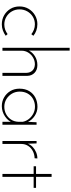

<svg xmlns="http://www.w3.org/2000/svg" viewBox="658 -1454 803 2160"><g transform="rotate(90 1060.0 -374.5)"><path d="M383 -37Q356 -17 323.5 -5Q291 7 255 7Q197 7 151.5 -19.5Q106 -46 79.5 -90.5Q53 -135 53 -192Q53 -249 80 -294.5Q107 -340 152.5 -366.5Q198 -393 252 -393Q291 -393 324.5 -381Q358 -369 383 -348L365 -325Q343 -343 314.5 -354Q286 -365 254 -365Q207 -365 169 -342Q131 -319 108.5 -279.5Q86 -240 86 -192Q86 -145 108.5 -106Q131 -67 170 -44Q209 -21 256 -21Q287 -21 314.5 -31Q342 -41 364 -58Z M518 0V-756H550V-279L548 -294Q567 -336 611.5 -364.5Q656 -393 713 -393Q767 -393 800 -361Q833 -329 834 -279V0H800V-271Q799 -311 774.5 -337Q750 -363 705 -365Q664 -365 629 -345Q594 -325 572.5 -291Q551 -257 551 -215V0Z M1175 7Q1120 7 1075.5 -19Q1031 -45 1004.5 -89.5Q978 -134 978 -192Q978 -256 1005.5 -301.5Q1033 -347 1079 -370.5Q1125 -394 1183 -394Q1238 -394 1285.5 -362Q1333 -330 1355 -280L1350 -266L1356 -384H1384V0H1351V-125L1357 -109Q1349 -86 1331.5 -65.5Q1314 -45 1289.5 -28.5Q1265 -12 1236 -2.5Q1207 7 1175 7ZM1181 -21Q1227 -21 1265 -41.5Q1303 -62 1326 -97.5Q1349 -133 1351 -180V-228Q1343 -267 1318.5 -298Q1294 -329 1258 -347.5Q1222 -366 1180 -366Q1134 -366 1095 -345Q1056 -324 1033.5 -285Q1011 -246 1011 -194Q1011 -146 1034 -107Q1057 -68 1095.5 -44.5Q1134 -21 1181 -21Z M1594 -384 1598 -265 1594 -278Q1606 -314 1633 -339.5Q1660 -365 1694 -379Q1728 -393 1763 -393L1761 -362Q1717 -361 1680 -341.5Q1643 -322 1621.5 -288.5Q1600 -255 1600 -213V0H1567V-384Z M1937 -553H1970V-378H2094V-351H1970V0H1937V-351H1851V-378H1937Z"/></g></svg>

Font: Josefin Sans Thin ExtraLight
Style: Regular
Weight: 250
Version: Version 2.001